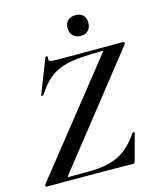

<svg xmlns="http://www.w3.org/2000/svg" viewBox="-121 -912 835 1001"><g transform="rotate(-15 296.0 -411.5)"><path d="M474 2Q403 1 321.5 0.5Q240 0 158.5 0Q77 0 6 0Q2 0 1 -4.5Q0 -9 2 -13L469 -600Q474 -605 473.5 -606.5Q473 -608 467 -608Q403 -608 356 -604.5Q309 -601 273.5 -592Q238 -583 210.5 -567Q183 -551 159.5 -526Q136 -501 112 -465Q110 -462 105 -463.5Q100 -465 102 -469L175 -655Q177 -657 183 -655.5Q189 -654 187 -651Q182 -634 190 -629.5Q198 -625 232 -625Q291 -625 374.5 -625Q458 -625 586 -625Q591 -625 592 -620Q593 -615 591 -612L129 -27Q125 -22 125.5 -20.5Q126 -19 131 -19Q164 -19 190.5 -19Q217 -19 233 -19Q300 -19 349.5 -31.5Q399 -44 437.5 -73.5Q476 -103 510 -154Q512 -158 517.5 -157Q523 -156 522 -152L483 -8Q483 -5 480 -1.5Q477 2 474 2ZM382 -713Q356 -713 340.5 -728.5Q325 -744 325 -771Q325 -796 340.5 -810.5Q356 -825 382 -825Q408 -825 422.5 -810.5Q437 -796 437 -771Q437 -744 422.5 -728.5Q408 -713 382 -713Z"/></g></svg>

Font: Cormorant Garamond Light
Style: Italic
Weight: 300
Italic angle: -10°
Designer: Christian Thalmann (Catharsis Fonts)
Foundry: Catharsis Fonts
Version: Version 4.001